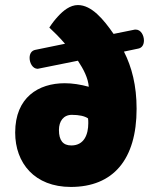

<svg xmlns="http://www.w3.org/2000/svg" viewBox="-20 -729 614 759"><path d="M288 -489C311 -454 328 -421 331 -386C298 -395 266 -400 236 -400C132 -400 40 -344 40 -205C40 -84 117 10 260 10C427 10 520 -98 520 -299C520 -391 501 -464 470 -525L527 -537C542 -540 549 -553 549 -569C549 -589 537 -612 517 -612H513L429 -595C389 -653 342 -709 288 -709C257 -709 230 -687 209 -664C197 -651 186 -637 175 -620C191 -605 214 -583 237 -556L120 -532C104 -529 97 -516 97 -500C97 -480 109 -457 129 -457C132 -457 131 -458 134 -458ZM213 -215C213 -250 231 -275 264 -275C293 -275 315 -270 328 -261C329 -254 329 -249 329 -242C329 -198 313 -154 262 -154C229 -154 213 -174 213 -215Z"/></svg>

Font: Lilita 2
Style: Regular
Weight: 400
Designer: Juan Montoreano
Foundry: Juan Montoreano
Version: Version 2.001